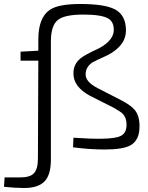

<svg xmlns="http://www.w3.org/2000/svg" viewBox="-60 -738 743 962"><path d="M547 -236Q597 -210 616 -186Q639 -157 639 -107Q640 -36 594 -10Q556 11 465 11Q387 11 306 0L308 -48Q393 -42 451 -43Q519 -44 545 -57Q575 -72 574 -115Q574 -148 555 -168Q545 -178 510 -198L391 -258Q308 -303 308 -369Q307 -416 344 -446Q364 -463 436 -496Q514 -538 510 -594Q508 -631 481 -646Q447 -665 358 -665Q263 -665 230 -638Q195 -610 195 -531V66Q194 139 163 171Q131 204 61 204Q18 204 -40 198L-37 151H40Q90 151 109 131Q130 110 130 57L132 -434H43V-479L132 -484V-540Q132 -650 190 -689Q233 -718 342 -718Q465 -718 516 -691Q569 -663 571 -591Q574 -511 480 -462Q412 -431 401 -424Q369 -401 369 -365Q369 -327 430 -296Z"/></svg>

Font: Taylor Sans Light
Style: Regular
Weight: 300
Italic angle: -8°
Designer: Natanael Gama
Version: Version 1.001 September 8, 2015